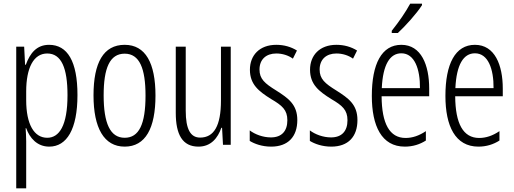

<svg xmlns="http://www.w3.org/2000/svg" viewBox="-20 -785 2789 1041"><path d="M246 -542C179 -542 143 -497 120 -434H116L111 -532H68V236H122V-19C122 -45 120 -70 119 -90H122C141 -37 181 10 247 10C342 10 400 -84 400 -270C400 -452 346 -542 246 -542ZM236 -495C313 -495 346 -416 346 -269C346 -103 301 -38 236 -38C165 -38 122 -111 122 -242V-289C122 -417 162 -495 236 -495Z M823 -267C823 -443 769 -542 656 -542C541 -542 487 -445 487 -268C487 -91 544 10 656 10C769 10 823 -90 823 -267ZM542 -268C542 -416 575 -494 656 -494C737 -494 769 -413 769 -267C769 -112 734 -38 656 -38C577 -38 542 -117 542 -268Z M1231 -532H1178V-240C1178 -103 1140 -39 1065 -39C1013 -39 987 -84 987 -185V-532H933V-173C933 -56 969 10 1056 10C1124 10 1161 -37 1180 -92H1184L1189 0H1231Z M1592 -134C1592 -218 1544 -252 1478 -294C1415 -333 1387 -357 1387 -408C1387 -463 1423 -495 1478 -495C1511 -495 1543 -485 1568 -467L1590 -511C1558 -531 1520 -542 1478 -542C1387 -542 1335 -485 1335 -407C1335 -327 1383 -290 1450 -248C1510 -213 1538 -189 1538 -133C1538 -74 1507 -40 1449 -40C1406 -40 1363 -56 1334 -78V-21C1360 -5 1401 10 1450 10C1542 10 1592 -44 1592 -134Z M1918 -134C1918 -218 1870 -252 1804 -294C1741 -333 1713 -357 1713 -408C1713 -463 1749 -495 1804 -495C1837 -495 1869 -485 1894 -467L1916 -511C1884 -531 1846 -542 1804 -542C1713 -542 1661 -485 1661 -407C1661 -327 1709 -290 1776 -248C1836 -213 1864 -189 1864 -133C1864 -74 1833 -40 1775 -40C1732 -40 1689 -56 1660 -78V-21C1686 -5 1727 10 1776 10C1868 10 1918 -44 1918 -134Z M2268 -757V-765H2204C2177 -716 2146 -671 2104 -618V-606H2137C2177 -643 2239 -711 2268 -757ZM2156 -542C2049 -542 1996 -438 1996 -265C1996 -102 2049 10 2175 10C2218 10 2256 -2 2289 -23V-74C2252 -49 2216 -37 2179 -37C2092 -37 2050 -115 2049 -263H2307V-305C2307 -432 2264 -542 2156 -542ZM2156 -496C2228 -496 2258 -410 2257 -307H2050C2056 -435 2094 -496 2156 -496Z M2555 -542C2448 -542 2395 -438 2395 -265C2395 -102 2448 10 2574 10C2617 10 2655 -2 2688 -23V-74C2651 -49 2615 -37 2578 -37C2491 -37 2449 -115 2448 -263H2706V-305C2706 -432 2663 -542 2555 -542ZM2555 -496C2627 -496 2657 -410 2656 -307H2449C2455 -435 2493 -496 2555 -496Z"/></svg>

Font: Noto Sans Devanagari ExtraCondensed Light
Style: Regular
Weight: 300
Width: 2
Designer: Jelle Bosma - Monotype Design Team
Foundry: Monotype Imaging Inc.
Version: Version 2.004